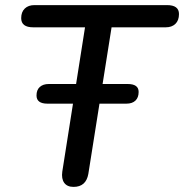

<svg xmlns="http://www.w3.org/2000/svg" viewBox="-20 -725 721 752"><path d="M268 7Q243 7 231.5 -9Q220 -25 224 -53L313 -618H110Q63 -618 63 -654Q63 -678 77 -691.5Q91 -705 115 -705H634Q681 -705 681 -670Q681 -645 667 -631.5Q653 -618 629 -618H417L326 -44Q317 7 268 7ZM166 -319Q123 -319 123 -351Q123 -373 136 -384.5Q149 -396 171 -396H480Q523 -396 523 -365Q523 -343 510.5 -331Q498 -319 475 -319Z"/></svg>

Font: Nunito SemiBold
Style: Italic
Weight: 600
Italic angle: -9°
Designer: Vernon Adams
Foundry: Vernon Adams
Version: Version 3.601; ttfautohint (v1.8.2.53-6de2)